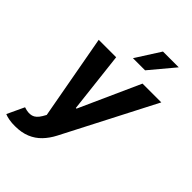

<svg xmlns="http://www.w3.org/2000/svg" viewBox="-317 -885 1197 1197"><g transform="rotate(45 282.0 -286.5)"><path d="M58.1 204.1Q29.8 204.6 5.4 200.2Q-19 195.8 -34.2 189L18.6 76.2L21.5 77.1Q58.1 89.4 85.4 82Q112.8 74.7 134.8 37.6L147.9 14.6L45.9 -545.9H199.7L245.6 -144.5H251.5L432.1 -545.9H597.7L285.6 59.1Q262.7 103.5 231.2 136.2Q199.7 168.9 157 186.5Q114.3 204.1 58.1 204.1ZM277.8 -615.7 380.9 -777.3H520L384.8 -615.7Z"/></g></svg>

Font: Inter Tight
Style: Bold Italic
Weight: 700
Italic angle: -9.39999°
Designer: Rasmus Andersson
Foundry: rsms
Version: Version 3.004